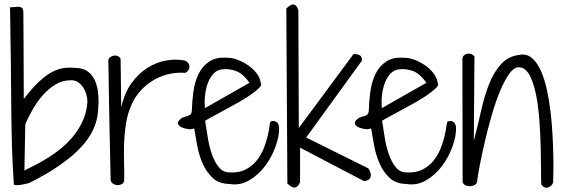

<svg xmlns="http://www.w3.org/2000/svg" viewBox="-20 -853 2592 887"><path d="M43.9 -2Q38.1 -87.9 35.6 -168Q33.2 -248 32.2 -340.8Q31.2 -433.6 30.3 -548.8Q29.3 -664.1 26.4 -819.3Q39.1 -819.3 50.3 -820.8Q61.5 -822.3 69.8 -821.3Q78.1 -820.3 83 -814.9Q87.9 -809.6 87.9 -794.9Q87.9 -754.9 88.4 -717.3Q88.9 -679.7 88.9 -634.8Q88.9 -589.8 89.4 -532.2Q89.8 -474.6 89.8 -395.5Q127.9 -445.3 159.7 -475.1Q191.4 -504.9 219.7 -520Q248 -535.2 274.9 -538.6Q301.8 -542 329.1 -539.1Q360.4 -539.1 380.9 -525.9Q401.4 -512.7 413.6 -490.7Q425.8 -468.8 430.7 -440.4Q435.5 -412.1 435.5 -381.8Q434.6 -360.4 432.6 -335.4Q430.7 -310.5 421.4 -281.7Q412.1 -252.9 392.6 -221.7Q373 -190.4 337.4 -155.8Q301.8 -121.1 247.6 -84Q193.4 -46.9 115.2 -7.8Q89.8 -1 75.7 1Q61.5 2.9 54.2 2.4Q46.9 2 45.4 0.5Q43.9 -1 43.9 -2ZM92.8 -64.5Q97.7 -68.4 120.1 -79.1Q142.6 -89.8 173.8 -107.4Q205.1 -125 240.2 -150.4Q275.4 -175.8 306.2 -209.5Q336.9 -243.2 358.4 -286.1Q379.9 -329.1 383.8 -381.8Q383.8 -396.5 379.4 -414.1Q375 -431.6 365.7 -446.8Q356.4 -461.9 342.3 -472.2Q328.1 -482.4 308.6 -482.4Q268.6 -482.4 235.8 -462.4Q203.1 -442.4 176.8 -412.1Q150.4 -381.8 130.4 -346.2Q110.4 -310.5 96.7 -279.3Z M491.2 -18.6Q488.3 -153.3 486.3 -247.1Q484.4 -340.8 483.4 -402.3Q482.4 -463.9 481.9 -498.5Q481.4 -533.2 481 -549.8Q480.5 -566.4 480.5 -569.8Q480.5 -573.2 480.5 -574.2Q481.4 -583 489.3 -588.9Q497.1 -594.7 506.3 -596.2Q515.6 -597.7 524.4 -593.8Q533.2 -589.8 537.1 -581.1L540 -356.4Q554.7 -423.8 587.4 -468.8Q620.1 -513.7 661.1 -539.6Q702.1 -565.4 746.6 -573.2Q791 -581.1 829.1 -574.2Q841.8 -571.3 848.1 -563.5Q854.5 -555.7 855 -546.4Q855.5 -537.1 850.1 -528.8Q844.7 -520.5 835.9 -516.6Q792 -519.5 753.4 -509.3Q714.8 -499 683.1 -479Q651.4 -459 627.4 -431.6Q603.5 -404.3 589.8 -374Q569.3 -330.1 562 -281.7Q554.7 -233.4 553.2 -185.5Q551.8 -137.7 553.2 -94.7Q554.7 -51.8 553.7 -19.5Q552.7 -8.8 544.4 -3.4Q536.1 2 525.9 2.4Q515.6 2.9 505.4 -2.4Q495.1 -7.8 491.2 -18.6Z M877 -260.7Q870.1 -254.9 853 -256.3Q835.9 -257.8 821.8 -263.7Q807.6 -269.5 802.7 -279.8Q797.9 -290 814.5 -303.7Q821.3 -309.6 829.6 -312Q837.9 -314.5 846.2 -316.9Q854.5 -319.3 859.9 -324.2Q865.2 -329.1 866.2 -339.8Q867.2 -383.8 873.5 -429.7Q879.9 -475.6 897.5 -511.7Q915 -547.9 947.8 -569.3Q980.5 -590.8 1034.2 -585.9Q1053.7 -585.9 1078.1 -576.7Q1102.5 -567.4 1125 -552.2Q1147.5 -537.1 1164.1 -516.1Q1180.7 -495.1 1184.6 -470.7Q1191.4 -460.9 1176.8 -446.3Q1162.1 -431.6 1135.7 -413.6Q1109.4 -395.5 1076.2 -377Q1043 -358.4 1012.2 -341.8Q981.4 -325.2 958 -312.5Q934.6 -299.8 927.7 -294.9Q933.6 -256.8 940.4 -214.8Q947.3 -172.9 960 -137.7Q972.7 -102.5 991.7 -79.6Q1010.7 -56.6 1040 -56.6Q1083 -53.7 1113.8 -69.3Q1144.5 -85 1165 -110.4Q1185.5 -135.7 1197.8 -166Q1210 -196.3 1216.3 -223.6Q1222.7 -251 1225.1 -270Q1227.5 -289.1 1229.5 -291Q1240.2 -296.9 1253.9 -291.5Q1267.6 -286.1 1269.5 -262.7Q1270.5 -224.6 1252.9 -175.8Q1235.4 -127 1204.6 -85.9Q1173.8 -44.9 1131.3 -20Q1088.9 4.9 1041 -2.9Q991.2 -3.9 961.9 -31.7Q932.6 -59.6 915.5 -99.1Q898.4 -138.7 890.6 -182.6Q882.8 -226.6 877 -260.7ZM1132.8 -470.7Q1101.6 -513.7 1069.3 -525.4Q1037.1 -537.1 1002.9 -532.2Q982.4 -529.3 966.8 -513.2Q951.2 -497.1 941.4 -472.2Q931.6 -447.3 927.7 -416.5Q923.8 -385.7 926.8 -353.5Z M1302.7 -813.5Q1325.2 -835.9 1338.4 -832Q1351.6 -828.1 1358.4 -805.7L1360.4 -261.7L1613.3 -603.5Q1629.9 -603.5 1641.1 -598.1Q1652.3 -592.8 1652.3 -573.2L1394.5 -217.8L1681.6 -75.2Q1684.6 -71.3 1689 -62Q1693.4 -52.7 1693.4 -43.5Q1693.4 -34.2 1686.5 -25.9Q1679.7 -17.6 1661.1 -16.6L1366.2 -170.9V-11.7Q1359.4 4.9 1351.6 9.8Q1343.8 14.6 1335.9 13.2Q1328.1 11.7 1320.8 5.9Q1313.5 0 1307.6 -4.9Z M1694.3 -260.7Q1687.5 -254.9 1670.4 -256.3Q1653.3 -257.8 1639.2 -263.7Q1625 -269.5 1620.1 -279.8Q1615.2 -290 1631.8 -303.7Q1638.7 -309.6 1647 -312Q1655.3 -314.5 1663.6 -316.9Q1671.9 -319.3 1677.2 -324.2Q1682.6 -329.1 1683.6 -339.8Q1684.6 -383.8 1690.9 -429.7Q1697.3 -475.6 1714.8 -511.7Q1732.4 -547.9 1765.1 -569.3Q1797.9 -590.8 1851.6 -585.9Q1871.1 -585.9 1895.5 -576.7Q1919.9 -567.4 1942.4 -552.2Q1964.8 -537.1 1981.4 -516.1Q1998 -495.1 2002 -470.7Q2008.8 -460.9 1994.1 -446.3Q1979.5 -431.6 1953.1 -413.6Q1926.8 -395.5 1893.6 -377Q1860.4 -358.4 1829.6 -341.8Q1798.8 -325.2 1775.4 -312.5Q1752 -299.8 1745.1 -294.9Q1751 -256.8 1757.8 -214.8Q1764.6 -172.9 1777.3 -137.7Q1790 -102.5 1809.1 -79.6Q1828.1 -56.6 1857.4 -56.6Q1900.4 -53.7 1931.2 -69.3Q1961.9 -85 1982.4 -110.4Q2002.9 -135.7 2015.1 -166Q2027.3 -196.3 2033.7 -223.6Q2040 -251 2042.5 -270Q2044.9 -289.1 2046.9 -291Q2057.6 -296.9 2071.3 -291.5Q2085 -286.1 2086.9 -262.7Q2087.9 -224.6 2070.3 -175.8Q2052.7 -127 2022 -85.9Q1991.2 -44.9 1948.7 -20Q1906.2 4.9 1858.4 -2.9Q1808.6 -3.9 1779.3 -31.7Q1750 -59.6 1732.9 -99.1Q1715.8 -138.7 1708 -182.6Q1700.2 -226.6 1694.3 -260.7ZM1950.2 -470.7Q1918.9 -513.7 1886.7 -525.4Q1854.5 -537.1 1820.3 -532.2Q1799.8 -529.3 1784.2 -513.2Q1768.6 -497.1 1758.8 -472.2Q1749 -447.3 1745.1 -416.5Q1741.2 -385.7 1744.1 -353.5Z M2116.2 -582Q2117.2 -591.8 2124 -597.7Q2130.9 -603.5 2139.6 -605Q2148.4 -606.4 2157.2 -603Q2166 -599.6 2171.9 -592.8L2168.9 -202.1Q2187.5 -272.5 2202.6 -341.3Q2217.8 -410.2 2240.2 -466.3Q2262.7 -522.5 2296.9 -559.1Q2331.1 -595.7 2387.7 -600.6Q2418 -603.5 2440.4 -582.5Q2462.9 -561.5 2479 -525.4Q2495.1 -489.3 2505.9 -440.9Q2516.6 -392.6 2522.9 -340.3Q2529.3 -288.1 2532.2 -235.4Q2535.2 -182.6 2536.1 -137.7Q2537.1 -92.8 2536.6 -58.6Q2536.1 -24.4 2535.2 -8.8Q2528.3 7.8 2511.2 13.2Q2494.1 18.6 2480.5 -1Q2479.5 -19.5 2479.5 -64.9Q2479.5 -110.4 2478 -168.9Q2476.6 -227.5 2472.2 -291.5Q2467.8 -355.5 2457.5 -409.7Q2447.3 -463.9 2429.2 -500.5Q2411.1 -537.1 2382.8 -542Q2358.4 -545.9 2335.4 -515.6Q2312.5 -485.4 2291.5 -435.5Q2270.5 -385.7 2252.4 -323.2Q2234.4 -260.7 2220.2 -200.2Q2206.1 -139.6 2196.3 -88.9Q2186.5 -38.1 2183.6 -10.7Q2180.7 -2.9 2171.9 2Q2163.1 6.8 2152.8 7.3Q2142.6 7.8 2132.3 3.9Q2122.1 0 2117.2 -10.7Z"/></svg>

Font: Shadows Into Light Two
Style: Regular
Weight: 400
Designer: Kimberly Geswein
Foundry: Kimberly Geswein
Version: Version 1.003 2012